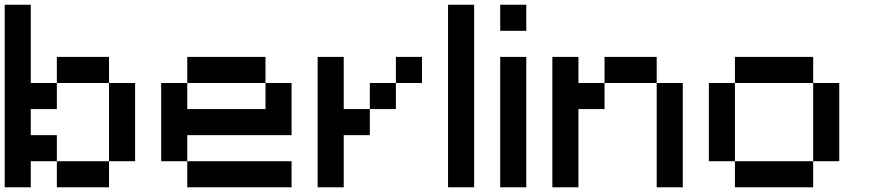

<svg xmlns="http://www.w3.org/2000/svg" viewBox="-20 -798 3707 818"><path d="M444.4 -111.1V-444.4H555.6V-111.1ZM111.1 -444.4H222.2V-333.3H111.1V-222.2H222.2V-111.1H111.1V0H0V-777.8H111.1ZM222.2 0V-111.1H444.4V0ZM222.2 -444.4V-555.6H444.4V-444.4Z M1111.1 -444.4H777.8V-555.6H1111.1ZM777.8 -222.2V-111.1H666.7V-444.4H777.8V-333.3H1111.1V-444.4H1222.2V-222.2ZM1222.2 0H777.8V-111.1H1222.2Z M1666.7 -333.3H1555.6V-444.4H1666.7ZM1777.8 -444.4H1666.7V-555.6H1777.8ZM1444.4 -222.2V0H1333.3V-555.6H1444.4V-333.3H1555.6V-222.2Z M2000 0H1888.9V-777.8H2000Z M2222.2 0H2111.1V-555.6H2222.2ZM2222.2 -666.7H2111.1V-777.8H2222.2Z M2444.4 -333.3V0H2333.3V-555.6H2444.4V-444.4H2555.6V-333.3ZM2888.9 0H2777.8V-444.4H2888.9ZM2777.8 -444.4H2555.6V-555.6H2777.8Z M3111.1 -111.1H3000V-444.4H3111.1ZM3444.4 -444.4H3111.1V-555.6H3444.4ZM3555.6 -111.1H3444.4V-444.4H3555.6ZM3444.4 0H3111.1V-111.1H3444.4Z"/></svg>

Font: Pixeloid Sans
Style: Regular
Weight: 400
Designer: GGBotNet
Foundry: GGBotNet
Version: 0.5